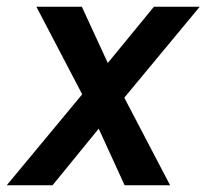

<svg xmlns="http://www.w3.org/2000/svg" viewBox="-31 -550 627 570"><path d="M-11 0H125L262 -168L339 0H474L338 -260L562 -530H426L289 -363L212 -530H77L213 -270Z"/></svg>

Font: Iosevka Sparkle SmBdObl
Style: Regular
Weight: 600
Italic angle: -9°
Designer: Belleve Invis
Foundry: Belleve Invis
Version: Version 4.5.0; ttfautohint (v1.8.3)